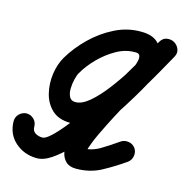

<svg xmlns="http://www.w3.org/2000/svg" viewBox="-141 -673 781 808"><g transform="rotate(15 250.0 -269.0)"><path d="M-1 -126Q18 -126 31.5 -113Q45 -100 45 -81Q45 -62 58.5 -53.5Q72 -45 90 -45Q103 -45 127 -67.5Q151 -90 181 -127.5Q211 -165 242 -209Q273 -253 301 -295Q329 -337 349.5 -370Q370 -403 378 -418Q382 -423 387 -435.5Q392 -448 395 -461.5Q398 -475 394.5 -484Q391 -493 377 -493Q334 -494 294 -471.5Q254 -449 221 -415.5Q188 -382 168 -347Q162 -337 157 -317Q152 -297 151.5 -276Q151 -255 158.5 -240Q166 -225 185 -225Q213 -225 245.5 -252.5Q278 -280 311 -323Q344 -366 373.5 -413Q403 -460 425.5 -499.5Q448 -539 460 -560Q471 -580 488.5 -582.5Q506 -585 521 -576Q536 -568 542.5 -551Q549 -534 537 -515Q486 -428 434 -341.5Q382 -255 337 -165Q325 -141 313.5 -117Q302 -93 293 -68Q290 -60 287.5 -52.5Q285 -45 284 -36Q283 -34 283.5 -29Q284 -24 283 -26Q278 -34 278 -35.5Q278 -37 268 -43Q265 -44 260 -45Q304 -45 341 -67.5Q378 -90 412 -114Q427 -124 445.5 -121Q464 -118 475 -103Q485 -88 482 -69.5Q479 -51 464 -40Q417 -7 368.5 19Q320 45 260 45Q231 45 215.5 30Q200 15 195.5 -7.5Q191 -30 195 -53Q204 -100 227 -147Q250 -194 272 -235Q316 -318 364 -399Q412 -480 460 -561Q471 -580 489 -582.5Q507 -585 521 -577Q536 -568 542.5 -551.5Q549 -535 538 -516Q518 -481 491 -432.5Q464 -384 430.5 -332.5Q397 -281 358 -236Q319 -191 275.5 -163Q232 -135 185 -135Q135 -136 106.5 -163Q78 -190 68 -231Q58 -272 64 -315.5Q70 -359 90 -393Q119 -442 163.5 -485.5Q208 -529 263 -556.5Q318 -584 378 -583Q423 -583 447.5 -562Q472 -541 479.5 -509Q487 -477 480.5 -441Q474 -405 457 -374Q444 -350 420 -310Q396 -270 364.5 -222.5Q333 -175 297 -127.5Q261 -80 224 -40.5Q187 -1 152 22.5Q117 46 87 45Q33 44 -5.5 10Q-44 -24 -45 -80Q-45 -99 -32 -112Q-19 -125 -1 -126Z"/></g></svg>

Font: FRB American Cursive Black
Style: Bold Italic
Weight: 900
Italic angle: -25°
Version: Version 2.0;Modular Font Editor K font №1